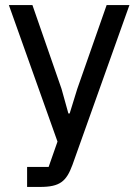

<svg xmlns="http://www.w3.org/2000/svg" viewBox="-20 -538 546 758"><path d="M285 -187 255 -90H250L223 -187L108 -518H15L207 21L172 121H87V200H138C217 200 242 178 266 113L491 -518H401Z"/></svg>

Font: IBM Plex Thai Text
Style: Regular
Weight: 450
Designer: Mike Abbink, Paul van der Laan, Pieter van Rosmalen, Ben Mitchell, Mark Frömberg
Foundry: Bold Monday
Version: Version 1.0